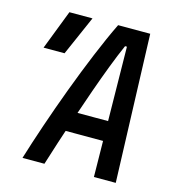

<svg xmlns="http://www.w3.org/2000/svg" viewBox="-104 -783 795 871"><g transform="rotate(15 293.0 -347.0)"><path d="M183.6 0H80.6Q103 -73.2 133.8 -163.8Q164.6 -254.4 200.2 -349.9Q235.8 -445.3 272.7 -534.4Q309.6 -623.5 343.8 -693.8H494.6L518.6 0H416L407.7 -609.9H398.9Q377.9 -562.5 354.7 -502Q331.5 -441.4 307.9 -374.5Q284.2 -307.6 261.5 -240Q238.8 -172.4 218.8 -110.8Q198.7 -49.3 183.6 0ZM196.8 -168.9 213.4 -261.7H467.3L450.7 -168.9ZM43.5 -507.8 115.2 -693.4H223.6L142.1 -507.8Z"/></g></svg>

Font: Cascadia Code PL
Style: Italic
Weight: 400
Italic angle: -10°
Monospace: yes
Designer: Aaron Bell
Foundry: Saja Typeworks
Version: Version 2404.023